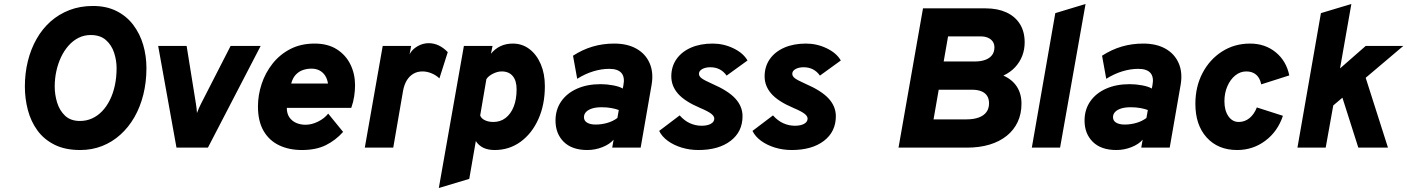

<svg xmlns="http://www.w3.org/2000/svg" viewBox="-20 -742 7073 965"><path d="M383 12Q307 12 253.8 -14.8Q200.5 -41.5 167.8 -86.8Q135 -132 120 -189.2Q105 -246.5 105 -307Q105 -374 120 -434.8Q135 -495.5 163.8 -546.2Q192.5 -597 234.2 -634Q276 -671 329.5 -691.5Q383 -712 447 -712Q515.5 -712 566.2 -686.2Q617 -660.5 650.2 -616.2Q683.5 -572 699.8 -516.2Q716 -460.5 716 -400Q716 -329.5 700.5 -267Q685 -204.5 655.8 -153.5Q626.5 -102.5 585.2 -65.2Q544 -28 493 -8Q442 12 383 12ZM382 -134Q414 -134 442 -146.5Q470 -159 492.8 -182.5Q515.5 -206 532 -239Q548.5 -272 557.2 -312.5Q566 -353 566 -400Q566 -439.5 553.2 -477.8Q540.5 -516 512 -541Q483.5 -566 436 -566Q403 -566 375 -552Q347 -538 324.8 -513Q302.5 -488 287 -455.2Q271.5 -422.5 263.2 -384.5Q255 -346.5 255 -307Q255 -266 267.2 -226.2Q279.5 -186.5 307.2 -160.2Q335 -134 382 -134Z M867 0 775 -511H918L964 -225Q966.5 -211 967.8 -198.8Q969 -186.5 970 -174Q975 -188 979.8 -198.5Q984.5 -209 990 -220L1139 -511H1290L1025 0Z M1497.5 12Q1432.5 12 1382.8 -11.8Q1333 -35.5 1304.8 -84Q1276.5 -132.5 1276.5 -207Q1276.5 -264 1295 -320Q1313.5 -376 1349.8 -422Q1386 -468 1439 -495.5Q1492 -523 1561.5 -523Q1628 -523 1673.2 -494Q1718.5 -465 1741.5 -417.5Q1764.5 -370 1764.5 -314Q1764.5 -287 1760.2 -258.2Q1756 -229.5 1745.5 -200H1421.5Q1421.5 -171 1434.5 -152.2Q1447.5 -133.5 1468.8 -124.2Q1490 -115 1515.5 -115Q1547 -115 1579 -131Q1611 -147 1629.5 -171L1704.5 -79Q1666.5 -36.5 1617.2 -12.2Q1568 12 1497.5 12ZM1443.5 -322H1628.5Q1625 -345 1614.2 -361.8Q1603.5 -378.5 1586 -387.8Q1568.5 -397 1545.5 -397Q1523 -397 1502.5 -390Q1482 -383 1466.5 -366.5Q1451 -350 1443.5 -322Z M1813.5 0 1903.5 -511H2046.5L2038.5 -469Q2050.5 -493 2077.5 -509Q2104.5 -525 2134.5 -525Q2187 -525 2230.5 -480L2188.5 -348Q2172 -364 2149 -373.5Q2126 -383 2103.5 -383Q2077.5 -383 2057.5 -371.2Q2037.5 -359.5 2024.2 -337.5Q2011 -315.5 2005.5 -284L1956.5 0Z M2185.5 203 2311.5 -511H2455.5L2447.5 -472Q2489.5 -523 2557.5 -523Q2604.5 -523 2640.8 -495.5Q2677 -468 2697.8 -419.8Q2718.5 -371.5 2718.5 -309Q2718.5 -216 2686 -143.5Q2653.5 -71 2596.5 -29.5Q2539.5 12 2466.5 12Q2433 12 2409.5 0.8Q2386 -10.5 2371.5 -33L2338.5 157ZM2459.5 -129Q2495 -129 2521.2 -149.2Q2547.5 -169.5 2562 -206.2Q2576.5 -243 2576.5 -293Q2576.5 -336.5 2557 -359.8Q2537.5 -383 2501.5 -383Q2480.5 -383 2457.5 -371.5Q2434.5 -360 2424.5 -344L2393.5 -162Q2398 -147 2416.5 -138Q2435 -129 2459.5 -129Z M2932 12Q2855 12 2813.5 -29Q2772 -70 2772 -136Q2772 -191 2800.5 -232.2Q2829 -273.5 2880 -296.2Q2931 -319 2999 -319Q3030 -319 3061.8 -313Q3093.5 -307 3110 -297L3113 -312Q3121.5 -354 3103.5 -375Q3085.5 -396 3042 -396Q3003 -396 2962 -383.5Q2921 -371 2881 -346L2860 -462Q2908 -493 2959 -508Q3010 -523 3067 -523Q3133.5 -523 3179.2 -497Q3225 -471 3245.2 -424.2Q3265.5 -377.5 3255 -316L3200 0H3057L3064 -40Q3044.5 -17 3007.8 -2.5Q2971 12 2932 12ZM2974 -116Q3002.5 -116 3031.2 -124Q3060 -132 3083 -149L3090 -189Q3076 -194.5 3053.5 -198.8Q3031 -203 3004 -203Q2976 -203 2956 -196.8Q2936 -190.5 2925.5 -179.2Q2915 -168 2915 -153Q2915 -135 2930.8 -125.5Q2946.5 -116 2974 -116Z M3490 12Q3446 12 3406 -0.2Q3366 -12.5 3336.2 -34.2Q3306.5 -56 3293 -84L3396 -162Q3420 -135 3448 -122.5Q3476 -110 3506 -110Q3535.5 -110 3552.8 -119.8Q3570 -129.5 3570 -146Q3570 -158 3555 -170Q3540 -182 3500 -199Q3422 -232 3388 -270.8Q3354 -309.5 3354 -358Q3354 -407.5 3380 -444.8Q3406 -482 3452.8 -502.5Q3499.5 -523 3562 -523Q3617 -523 3666.2 -499.2Q3715.5 -475.5 3737 -438L3632 -362Q3602.5 -404 3550 -404Q3525.5 -404 3509.2 -394.8Q3493 -385.5 3493 -371Q3493 -359 3505.8 -349Q3518.5 -339 3559 -321Q3640 -286 3676 -246.5Q3712 -207 3712 -158Q3712 -80 3652 -34Q3592 12 3490 12Z M3959 12Q3915 12 3875 -0.2Q3835 -12.5 3805.2 -34.2Q3775.5 -56 3762 -84L3865 -162Q3889 -135 3917 -122.5Q3945 -110 3975 -110Q4004.5 -110 4021.8 -119.8Q4039 -129.5 4039 -146Q4039 -158 4024 -170Q4009 -182 3969 -199Q3891 -232 3857 -270.8Q3823 -309.5 3823 -358Q3823 -407.5 3849 -444.8Q3875 -482 3921.8 -502.5Q3968.5 -523 4031 -523Q4086 -523 4135.2 -499.2Q4184.5 -475.5 4206 -438L4101 -362Q4071.5 -404 4019 -404Q3994.5 -404 3978.2 -394.8Q3962 -385.5 3962 -371Q3962 -359 3974.8 -349Q3987.5 -339 4028 -321Q4109 -286 4145 -246.5Q4181 -207 4181 -158Q4181 -80 4121 -34Q4061 12 3959 12Z M4496 0 4619 -700H4934Q4993.5 -700 5037.5 -680Q5081.5 -660 5105.8 -621.8Q5130 -583.5 5130 -529Q5130 -493 5117.8 -461.2Q5105.5 -429.5 5081.8 -404Q5058 -378.5 5023 -362Q5067.5 -342.5 5090.8 -306.5Q5114 -270.5 5114 -221Q5114 -170 5095 -129.2Q5076 -88.5 5040 -59.5Q5004 -30.5 4953.5 -15.2Q4903 0 4840 0ZM4672 -142H4837Q4874 -142 4899.5 -151.5Q4925 -161 4938 -179Q4951 -197 4951 -223Q4951 -244.5 4941.5 -259.8Q4932 -275 4913 -283Q4894 -291 4866 -291H4698ZM4723 -433H4879Q4910 -433 4932.2 -441.2Q4954.5 -449.5 4966.2 -465.2Q4978 -481 4978 -504Q4978 -520.5 4969.8 -532.8Q4961.5 -545 4946.2 -552Q4931 -559 4910 -559H4745Z M5166 0 5284 -676 5436 -722 5308 0Z M5591 12Q5514 12 5472.5 -29Q5431 -70 5431 -136Q5431 -191 5459.5 -232.2Q5488 -273.5 5539 -296.2Q5590 -319 5658 -319Q5689 -319 5720.8 -313Q5752.5 -307 5769 -297L5772 -312Q5780.5 -354 5762.5 -375Q5744.5 -396 5701 -396Q5662 -396 5621 -383.5Q5580 -371 5540 -346L5519 -462Q5567 -493 5618 -508Q5669 -523 5726 -523Q5792.5 -523 5838.2 -497Q5884 -471 5904.2 -424.2Q5924.5 -377.5 5914 -316L5859 0H5716L5723 -40Q5703.5 -17 5666.8 -2.5Q5630 12 5591 12ZM5633 -116Q5661.5 -116 5690.2 -124Q5719 -132 5742 -149L5749 -189Q5735 -194.5 5712.5 -198.8Q5690 -203 5663 -203Q5635 -203 5615 -196.8Q5595 -190.5 5584.5 -179.2Q5574 -168 5574 -153Q5574 -135 5589.8 -125.5Q5605.5 -116 5633 -116Z M6198 12Q6102 12 6045 -50.8Q5988 -113.5 5988 -220Q5988 -306.5 6024 -375Q6060 -443.5 6122.2 -483.2Q6184.5 -523 6263 -523Q6338 -523 6391.5 -479.5Q6445 -436 6460 -363L6319 -318Q6312.5 -350.5 6293.2 -366.8Q6274 -383 6244 -383Q6213.5 -383 6188.5 -362.8Q6163.5 -342.5 6148.8 -308.5Q6134 -274.5 6134 -233Q6134 -186.5 6154 -157.8Q6174 -129 6206 -129Q6236 -129 6259.8 -148.2Q6283.5 -167.5 6297 -202L6428 -160Q6402 -81.5 6339.8 -34.8Q6277.5 12 6198 12Z M6501 0 6619 -676 6772 -722 6715 -398 6844 -511H7033L6844 -351L6956 0H6807L6727 -251L6681 -212L6643 0Z"/></svg>

Font: Overpass Black
Style: Italic
Weight: 900
Italic angle: -10°
Designer: Delve Withrington, Dave Bailey, Thomas Jockin
Foundry: Delve Fonts LLC
Version: Version 4.000